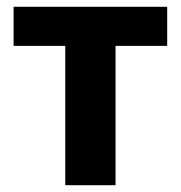

<svg xmlns="http://www.w3.org/2000/svg" viewBox="-20 -545 532 565"><path d="M172 0H320V-410H472V-525H20V-410H172Z"/></svg>

Font: LVC Sans
Style: Bold
Weight: 700
Designer: Mike Abbink, Paul van der Laan, Pieter van Rosmalen
Foundry: Bold Monday
Version: Version 3.0